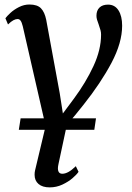

<svg xmlns="http://www.w3.org/2000/svg" viewBox="-20 -579 584 852"><path d="M313 -67.5Q305 -58.5 301.5 -54H406L398.5 -3H272L239.5 149Q237 160.5 237 167.5Q237 192 256.5 192Q269.5 192 284.2 183.8Q299 175.5 316.5 158.5L328.5 183.5Q320.5 195.5 302 211.5Q283.5 227.5 257 240Q230.5 252.5 200.5 252.5Q168.5 252.5 151 237.5Q133.5 222.5 133.5 196.5Q133.5 186 135.5 177.5L178.5 -3H63.5L71.5 -54H174.5L81 -462.5Q76.5 -480.5 71.2 -487.5Q66 -494.5 58 -494.5Q49.5 -494.5 39.5 -489.2Q29.5 -484 15.5 -470.5L4 -498Q10.5 -507 26 -521.5Q41.5 -536 64 -547.5Q86.5 -559 110.5 -559Q145.5 -559 161.8 -542.2Q178 -525.5 185 -491.5L245 -165.5L259 -75.5L308.5 -142Q361 -213 394.8 -285.8Q428.5 -358.5 428.5 -425.5Q428.5 -435.5 426 -444.8Q423.5 -454 418 -470Q413 -483 410.5 -491.8Q408 -500.5 408 -509Q408 -532.5 421.5 -545.5Q435 -558.5 459.5 -558.5Q489.5 -558.5 505.8 -533Q522 -507.5 522 -465Q522 -389.5 474.8 -300.2Q427.5 -211 350.5 -114Z"/></svg>

Font: Merriweather Text
Style: Italic
Weight: 400
Italic angle: -7.8°
Designer: Eben Sorkin
Foundry: Eben Sorkin
Version: Version 2.100